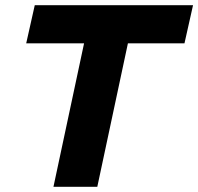

<svg xmlns="http://www.w3.org/2000/svg" viewBox="-20 -720 764 740"><path d="M186 0 304 -553H81L114 -700H724L691 -553H473L355 0Z"/></svg>

Font: Red Hat Text VF
Style: Italic
Weight: 300
Italic angle: -12°
Designer: Pentagram, MCKL
Foundry: Pentagram, MCKL
Version: Version 1.023